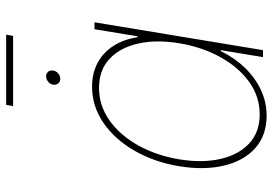

<svg xmlns="http://www.w3.org/2000/svg" viewBox="-151 -721 884 622"><g transform="rotate(-90 291.0 -410.0)"><path d="M227.5 11.7Q163.1 11.7 121.8 -25.4Q80.6 -62.5 65.4 -126.7Q50.3 -190.9 63.5 -271.5Q76.7 -351.6 113.3 -415.5Q149.9 -479.5 203.6 -516.6Q257.3 -553.7 321.3 -553.7Q364.7 -553.7 398.2 -535.9Q431.6 -518.1 453.1 -484.9Q474.6 -451.7 481.4 -406.2H484.4L507.3 -545.9H529.8L439.5 0H417L439.5 -136.7H436.5Q414.6 -91.8 382.1 -58.3Q349.6 -24.9 310.3 -6.6Q271 11.7 227.5 11.7ZM231.4 -10.7Q289.6 -10.7 337.2 -45.2Q384.8 -79.6 417.2 -138.7Q449.7 -197.8 461.9 -271.5Q474.1 -345.2 460.9 -404.1Q447.8 -462.9 411.4 -497.1Q375 -531.2 317.4 -531.2Q259.8 -531.2 211.7 -497.1Q163.6 -462.9 130.9 -404.1Q98.1 -345.2 85.9 -271.5Q73.7 -197.8 86.9 -138.7Q100.1 -79.6 136.7 -45.2Q173.3 -10.7 231.4 -10.7ZM346.7 -656.7Q337.4 -656.7 331.8 -663.6Q326.2 -670.4 327.6 -679.7Q329.1 -689.5 337.2 -696Q345.2 -702.6 354.5 -702.6Q364.3 -702.6 369.6 -696Q375 -689.5 373.5 -679.7Q372.1 -670.4 364.3 -663.6Q356.4 -656.7 346.7 -656.7ZM489.7 -832 485.8 -809.6H258.3L262.2 -832Z"/></g></svg>

Font: Inter Thin
Style: Italic
Weight: 250
Italic angle: -9.3988°
Designer: Rasmus Andersson
Foundry: rsms
Version: Version 4.001;git-66647c0bb